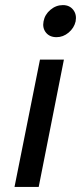

<svg xmlns="http://www.w3.org/2000/svg" viewBox="-20 -734 318 754"><path d="M137 -500H231L132 0H37ZM202 -588Q175 -588 160.5 -606Q146 -624 151 -650Q156 -677 178 -695.5Q200 -714 227 -714Q253 -714 267.5 -695.5Q282 -677 277 -650Q271 -624 249.5 -606Q228 -588 202 -588Z"/></svg>

Font: Albert Sans Medium
Style: Italic
Weight: 500
Italic angle: -11.25°
Designer: Andreas Rasmussen
Foundry: a.Foundry
Version: Version 1.025